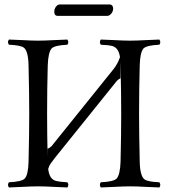

<svg xmlns="http://www.w3.org/2000/svg" viewBox="-20 -825 750 850"><path d="M190.9 -167Q198.7 -168.5 208.5 -178.2L483.4 -520Q501 -542.5 511.2 -571.8Q505.9 -611.3 479.5 -620.6Q463.9 -625.5 426.3 -627Q418 -638.7 426.3 -649.9Q448.7 -649.4 484.4 -647.5Q527.8 -645 555.7 -645Q584 -645 628.4 -647.5Q664.6 -649.4 685.5 -649.9Q693.8 -638.2 685.5 -627Q629.4 -624.5 615.2 -610.4Q600.1 -592.8 598.6 -536.1Q595.7 -434.6 595.7 -319.8Q595.7 -231.4 598.6 -108.9Q600.1 -44.4 620.6 -30.3Q636.2 -20 685.5 -18.1Q693.8 -6.3 685.5 4.9Q663.1 4.4 627.4 2.4Q584 0 556.6 0Q528.3 0 483.9 2.4Q447.8 4.4 426.3 4.9Q418 -6.8 426.3 -18.1Q482.9 -20.5 496.6 -34.7Q511.7 -52.2 513.7 -108.9Q516.6 -234.4 516.6 -320.8Q516.6 -412.1 513.7 -536.1Q513.7 -542 513.2 -549.8V-478Q503.4 -474.1 495.6 -464.8L222.2 -125Q201.2 -98.1 197.8 -89.4Q195.3 -83 193.4 -77.1Q198.2 -34.7 223.6 -25.4Q239.3 -20 278.3 -18.1Q286.6 -6.3 278.3 4.9Q255.9 4.4 220.7 2.4Q177.7 0 149.4 0Q121.1 0 76.7 2.4Q40.5 4.4 19.5 4.9Q11.2 -6.8 19.5 -18.1Q76.2 -20.5 89.8 -34.7Q105 -52.2 106.4 -108.9Q109.4 -234.4 109.4 -320.8Q109.4 -412.1 106.4 -536.1Q105 -600.6 84.5 -614.7Q68.8 -625 19.5 -627Q11.2 -638.7 19.5 -649.9Q42 -649.4 77.6 -647.5Q121.1 -645 148.4 -645Q176.8 -645 221.2 -647.5Q257.3 -649.4 278.3 -649.9Q286.6 -638.2 278.3 -627Q222.2 -624.5 208.5 -610.4Q193.4 -592.8 191.4 -536.1Q188.5 -434.6 188.5 -319.8Q188.5 -231.4 190.9 -129.9ZM457 -754.9H232.9Q220.7 -755.9 220.2 -772.9Q220.2 -790.5 233.9 -801.8Q238.3 -804.7 242.2 -805.2H466.8Q479.5 -804.2 481 -788.1Q481 -769.5 465.8 -758.3Q460.9 -755.4 457 -754.9Z"/></svg>

Font: Linux Libertine Display O
Style: Regular
Weight: 400
Designer: Philipp H. Poll
Foundry: Philipp H. Poll
Version: Version 5.0.9